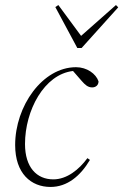

<svg xmlns="http://www.w3.org/2000/svg" viewBox="-20 -728 488 760"><path d="M180 12C246 12 298 -31 336 -95L326 -102C293 -57 245 -18 191 -18C125 -18 79 -66 79 -158C79 -291 155 -434 269 -447L303 -408C317 -392 328 -382 345 -382C358 -382 370 -390 370 -406C360 -436 324 -462 281 -462C148 -462 40 -308 40 -154C40 -41 103 12 180 12ZM211 -708 199 -700 286 -538H303L448 -699L439 -708L301 -586Z"/></svg>

Font: Source Serif 4 Display Light
Style: Italic
Weight: 300
Italic angle: -12°
Designer: Frank Grießhammer
Foundry: Adobe Systems Incorporated
Version: Version 4.004;hotconv 1.0.117;makeotfexe 2.5.65602